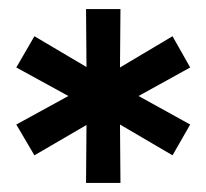

<svg xmlns="http://www.w3.org/2000/svg" viewBox="-20 -762 456 424"><path d="M286 -550 400 -487 361 -419 245 -487 246 -358H170L171 -486L56 -419L16 -487L131 -550L16 -613L56 -682L171 -614L170 -742H246L245 -613L361 -682L400 -613Z"/></svg>

Font: mBank SemiBold
Style: Regular
Weight: 600
Designer: Julieta Ulanovsky
Foundry: Julieta Ulanovsky
Version: Version 7.200